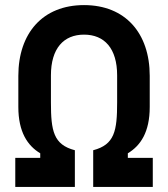

<svg xmlns="http://www.w3.org/2000/svg" viewBox="-20 -734 660 754"><path d="M40 0H274V-144C190 -166 180 -220 180 -332V-438C180 -544 230 -598 310 -598C390 -598 440 -544 440 -438V-332C440 -220 430 -166 346 -144V0H580V-114H482V-132C532 -162 568 -215 568 -314V-436C568 -604 472 -714 310 -714C148 -714 52 -604 52 -436V-314C52 -216 88 -162 138 -132V-114H40Z"/></svg>

Font: Meta Space
Style: Bold
Weight: 700
Designer: Meta Pool / Florian Karsten
Foundry: Meta Pool / Florian Karsten
Version: Version 2.000;Glyphs 3.1.1 (3137)